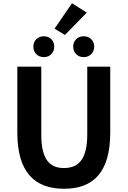

<svg xmlns="http://www.w3.org/2000/svg" viewBox="-20 -1152 788 1186"><path d="M375 14C556 14 661 -87 661 -333V-740H519V-320C519 -166 463 -114 375 -114C288 -114 235 -166 235 -320V-740H87V-333C87 -87 195 14 375 14ZM251 -799C289 -799 315 -827 315 -864C315 -901 289 -928 251 -928C213 -928 186 -901 186 -864C186 -827 213 -799 251 -799ZM317 -975 381 -936 516 -1074 425 -1132ZM497 -799C535 -799 562 -827 562 -864C562 -901 535 -928 497 -928C459 -928 432 -901 432 -864C432 -827 459 -799 497 -799Z"/></svg>

Font: Noto Sans Mono CJK JP Bold
Style: Regular
Weight: 700
Designer: Ryoko NISHIZUKA (kana & ideographs); Paul D. Hunt (Latin, Greek & Cyrillic); Wenlong ZHANG (bopomofo); Sandoll Communica
Foundry: Adobe Systems Incorporated
Version: Version 1.004;PS 1.004;hotconv 1.0.82;makeotf.lib2.5.63406